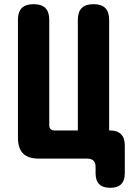

<svg xmlns="http://www.w3.org/2000/svg" viewBox="-20 -760 640 920"><path d="M578 70Q578 105 560.5 122.5Q543 140 508 140Q473 140 455.5 122.5Q438 105 438 70V40Q438 20 428 10Q418 0 398 0H166Q115 0 90.5 -24.5Q66 -49 66 -100V-665Q66 -703 84.5 -721.5Q103 -740 141 -740Q179 -740 197.5 -721.5Q216 -703 216 -665V-160Q216 -148 222.5 -141.5Q229 -135 241 -135H353V-665Q353 -703 371.5 -721.5Q390 -740 428 -740Q466 -740 484.5 -721.5Q503 -703 503 -665V-135H506Q542 -135 560 -117Q578 -99 578 -63Z"/></svg>

Font: Maple Mono ExtraBold
Style: Regular
Weight: 800
Monospace: yes
Designer: subframe7536
Version: Version 7.000